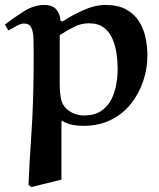

<svg xmlns="http://www.w3.org/2000/svg" viewBox="-26 -508 643 775"><path d="M222 -15V217L101 247L89 238Q91 189 93.5 146.5Q96 104 99 61Q102 18 104.5 -32.5Q107 -83 108.5 -147.5Q110 -212 110 -297Q110 -328 109 -354.5Q108 -381 100 -397Q92 -413 71 -413Q58 -413 40 -403Q22 -393 8 -385L-6 -409Q29 -436 70 -462Q111 -488 153 -488Q186 -488 201.5 -469.5Q217 -451 218 -425L226 -421Q264 -446 310.5 -467Q357 -488 400 -488Q450 -488 483 -470Q516 -452 535 -422Q554 -392 561.5 -356Q569 -320 569 -284Q569 -231 552 -180.5Q535 -130 502.5 -89Q470 -48 421.5 -24Q373 0 310 0Q288 0 266 -4Q244 -8 224 -21ZM242 -69Q272 -42 314 -42Q355 -42 381.5 -59.5Q408 -77 422.5 -105Q437 -133 443 -166Q449 -199 449 -230Q449 -259 444.5 -291Q440 -323 428 -351Q416 -379 393 -396.5Q370 -414 332 -414Q301 -414 271 -398.5Q241 -383 215 -366V-163Q215 -138 219.5 -112Q224 -86 242 -69Z"/></svg>

Font: Aref Ruqaa Ink
Style: Bold
Weight: 700
Designer: Abdullah Aref
Version: Version 1.005